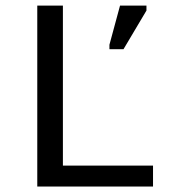

<svg xmlns="http://www.w3.org/2000/svg" viewBox="-20 -679 640 699"><path d="M115.7 0V-658.7H209V-76.2H537.1V0ZM378.4 -500V-516.1L417 -658.7H513.2V-640.6L429.7 -500Z"/></svg>

Font: Liberation Mono
Style: Regular
Weight: 400
Monospace: yes
Designer: Steve Matteson
Foundry: Ascender Corporation
Version: Version 2.1.5